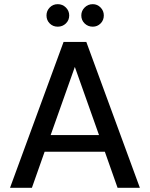

<svg xmlns="http://www.w3.org/2000/svg" viewBox="-20 -901 718 921"><path d="M28 0 285 -700H394L651 0H544L483 -173H194L133 0ZM339 -580 223 -253H455ZM257 -773Q234 -773 218.5 -788.5Q203 -804 203 -827Q203 -849 218.5 -865Q234 -881 257 -881Q280 -881 296 -865Q312 -849 312 -827Q312 -804 296 -788.5Q280 -773 257 -773ZM425 -773Q402 -773 386 -788.5Q370 -804 370 -827Q370 -849 386 -865Q402 -881 425 -881Q447 -881 462.5 -865Q478 -849 478 -827Q478 -804 462.5 -788.5Q447 -773 425 -773Z"/></svg>

Font: DM Sans Medium
Style: Regular
Weight: 500
Designer: Colophon Foundry, Jonny Pinhorn
Foundry: Colophon Foundry
Version: Version 4.004; ttfautohint (v1.8.4.7-5d5b)